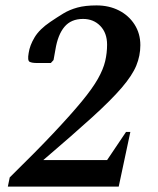

<svg xmlns="http://www.w3.org/2000/svg" viewBox="-20 -690 583 710"><path d="M9 0 16 -34Q113 -129 177.5 -197.5Q242 -266 282 -314.5Q322 -363 342 -398.5Q362 -434 369 -464Q376 -494 376 -525Q376 -568 351 -594Q326 -620 287 -620Q243 -620 218.5 -591Q194 -562 185 -507L178 -468L168 -457H117Q98 -457 89.5 -461.5Q81 -466 86 -494Q90 -522 108 -552Q126 -582 166 -609Q191 -626 214 -640Q237 -654 266 -662Q295 -670 337 -670Q383 -670 419.5 -651.5Q456 -633 477.5 -599.5Q499 -566 499 -523Q499 -484 484 -447.5Q469 -411 430 -365.5Q391 -320 320.5 -256Q250 -192 140 -98H376L446 -202H462L419 0Z"/></svg>

Font: Spectral SemiBold
Style: Italic
Weight: 600
Italic angle: -10°
Designer: Jean-Baptiste Levee
Foundry: Production Type
Version: Version 2.001